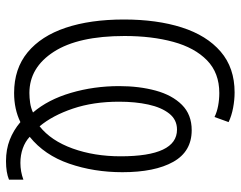

<svg xmlns="http://www.w3.org/2000/svg" viewBox="-101 -664 802 640"><g transform="rotate(90 300.0 -344.0)"><path d="M517 37Q478 37 446 24.5Q414 12 387 -11Q344 10 290 10Q209 10 154.5 -35Q100 -80 72.5 -162Q45 -244 45 -356Q45 -466 71.5 -549Q98 -632 152 -678.5Q206 -725 288 -725Q313 -725 339.5 -720Q366 -715 387 -705L370 -658Q354 -666 333 -670Q312 -674 290 -674Q223 -674 181 -633Q139 -592 119.5 -520.5Q100 -449 100 -358Q100 -204 152.5 -122.5Q205 -41 290 -41Q306 -41 323 -43.5Q340 -46 355 -53Q312 -103 289.5 -179.5Q267 -256 267 -340Q267 -407 282 -462Q297 -517 329.5 -549.5Q362 -582 414 -582Q485 -582 519.5 -520.5Q554 -459 554 -351Q554 -256 525.5 -173.5Q497 -91 436 -42Q452 -27 474.5 -19Q497 -11 523 -11Q552 -11 579 -21V27Q555 37 517 37ZM401 -75Q449 -113 475 -185Q501 -257 501 -345Q501 -533 412 -533Q379 -533 358.5 -507Q338 -481 328.5 -437.5Q319 -394 319 -340Q319 -254 342 -186Q365 -118 401 -75Z"/></g></svg>

Font: Noto Sans Mono Light
Style: Regular
Weight: 300
Designer: Monotype Design Team
Foundry: Monotype Imaging Inc.
Version: Version 2.014; ttfautohint (v1.8.4.7-5d5b)